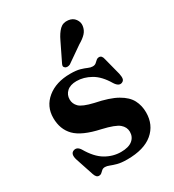

<svg xmlns="http://www.w3.org/2000/svg" viewBox="-177 -817 844 931"><g transform="rotate(-30 245.5 -351.5)"><path d="M236.5 -440Q201.5 -440 182.5 -422.8Q163.5 -405.5 163.5 -379Q163.5 -355 181.2 -337Q199 -319 258.5 -305Q336 -289.5 378.2 -265.5Q420.5 -241.5 437 -210Q453.5 -178.5 453.5 -140Q453.5 -70.5 404.2 -29Q355 12.5 261 12.5Q227.5 12.5 206.5 6.8Q185.5 1 172 -4.5Q158.5 -10 148 -10Q137 -10 130.5 -4.5Q124 1 118 6.8Q112 12.5 102 12.5Q87 12.5 79.5 -11L46.5 -110.5Q35 -147 57 -155.5Q78 -163.5 93.5 -139.5Q127 -81.5 167.5 -57.8Q208 -34 253 -34Q295.5 -34 317 -51.5Q338.5 -69 338.5 -98Q338.5 -124 316.5 -142.8Q294.5 -161.5 225 -177.5Q127.5 -198.5 88.8 -238Q50 -277.5 50 -341Q50 -405.5 99.2 -445.8Q148.5 -486 228 -486Q262 -486 282.5 -480Q303 -474 316.2 -468Q329.5 -462 341 -462Q353 -462 360 -468Q367 -474 373.5 -480Q380 -486 389.5 -486Q405.5 -486 410 -462L434.5 -367Q438.5 -348.5 436.5 -337.8Q434.5 -327 423 -322.5Q403.5 -315 385.5 -343.5Q354.5 -396 315.5 -418Q276.5 -440 236.5 -440ZM268 -649.5Q283.5 -682.5 302.2 -700.8Q321 -719 349.5 -715.5Q374.5 -712.5 387.2 -694.5Q400 -676.5 397 -657Q394 -634.5 379.2 -618.5Q364.5 -602.5 337.5 -587L249 -525.5Q241.5 -522 233.5 -522Q225.5 -522 220.5 -527Q214 -532.5 215.5 -539.2Q217 -546 221 -553Z"/></g></svg>

Font: Fraunces 9pt SemiBold
Style: Regular
Weight: 600
Version: Version 1.000;[b76b70a41]